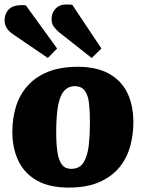

<svg xmlns="http://www.w3.org/2000/svg" viewBox="-20 -835 661 871"><path d="M292 16Q204 16 147.5 -16Q91 -48 63.5 -105Q36 -162 36 -237Q36 -297 52 -350Q68 -403 103.5 -444Q139 -485 196 -508.5Q253 -532 333 -532Q417 -532 473 -501.5Q529 -471 557 -415Q585 -359 585 -280Q585 -223 570 -169.5Q555 -116 520.5 -74.5Q486 -33 429.5 -8.5Q373 16 292 16ZM303 -69Q342 -69 360 -99.5Q378 -130 383 -178.5Q388 -227 388 -281Q388 -328 384 -365Q380 -402 365 -423Q350 -444 319 -444Q298 -444 282 -433Q266 -422 255.5 -397.5Q245 -373 240 -332.5Q235 -292 235 -233Q235 -182 240.5 -145.5Q246 -109 260.5 -89Q275 -69 303 -69ZM250 -687Q235 -699 224.5 -713.5Q214 -728 214 -748Q214 -779 236 -799.5Q258 -820 308 -813L440 -615L396 -572ZM37 -681Q21 -692 11 -707Q1 -722 1 -742Q1 -775 22.5 -795Q44 -815 97 -811L239 -615L197 -572Z"/></svg>

Font: Literata ExtraBold
Style: Italic
Weight: 800
Italic angle: -2°
Designer: Latin by Veronika Burian and Jose Scaglione. Greek by Irene Vlachou. Cyrillic by Vera Evstafieva
Foundry: TypeTogether
Version: Version 3.002